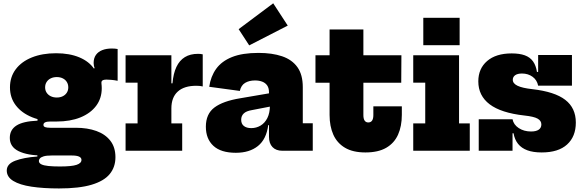

<svg xmlns="http://www.w3.org/2000/svg" viewBox="-20 -892 3451 1136"><path d="M329 223Q236 223 166.5 212.5Q97 202 58.5 178.5Q20 155 20 117Q20 78 70 59Q120 40 201 34V16L285 28Q254.5 28 238.2 33Q222 38 216 45.5Q210 53 210 60Q210 73 224.5 80.2Q239 87.5 266.8 90.2Q294.5 93 334 93Q404.5 93 433.2 83.2Q462 73.5 462 54Q462 28 405 28H233Q143 28 90.5 2.5Q38 -23 38 -76Q38 -124 77.2 -149.2Q116.5 -174.5 202 -178V-203L315 -173H277Q257.5 -173 247.2 -168.2Q237 -163.5 237 -153Q237 -143.5 247.2 -139.8Q257.5 -136 278 -136H429Q497.5 -136 550.2 -117Q603 -98 633 -59.2Q663 -20.5 663 38Q663 96.5 629.2 137.8Q595.5 179 522 201Q448.5 223 329 223ZM315 -173Q232.5 -173 170.5 -198Q108.5 -223 73.8 -268.2Q39 -313.5 39 -375Q39 -436.5 73 -482Q107 -527.5 168.5 -552.2Q230 -577 312 -577Q391.5 -577 449.8 -552.5Q508 -528 538 -483Q560.5 -457 571.2 -429.2Q582 -401.5 582 -370Q582 -310 548.8 -265.8Q515.5 -221.5 455.5 -197.2Q395.5 -173 315 -173ZM316 -315Q336 -315 351.2 -322.5Q366.5 -330 375.2 -343.5Q384 -357 384 -375Q384 -393.5 375.2 -407.2Q366.5 -421 351.2 -428.5Q336 -436 316 -436Q296 -436 280.5 -428.5Q265 -421 256 -407.2Q247 -393.5 247 -375Q247 -357 256 -343.5Q265 -330 280.5 -322.5Q296 -315 316 -315ZM582 -370 543 -429 512 -475 540 -489Q537 -496 535.5 -504.2Q534 -512.5 534 -519Q534 -548 547.5 -567Q561 -586 585.2 -595.5Q609.5 -605 642 -605Q652 -605 660.2 -604.2Q668.5 -603.5 676 -602V-414Q656.5 -418 639 -419.5Q621.5 -421 611 -421Q599.5 -421 592.8 -419Q586 -417 583 -413Q580 -409 580 -403Q580 -399.5 580.5 -395Q581 -390.5 581.5 -384.2Q582 -378 582 -370Z M994 -162H1058V0H723V-162H794V-403H723V-565H994ZM1179.5 -380.5Q1171.5 -382.5 1162.8 -383.5Q1154 -384.5 1141.5 -384.5Q1069.5 -384.5 1031.8 -350.2Q994 -316 994 -250.5L964.5 -399H1000.5Q1005.5 -457.5 1023.8 -496Q1042 -534.5 1073.8 -554Q1105.5 -573.5 1152 -573.5Q1159.5 -573.5 1166.2 -572.8Q1173 -572 1179.5 -570.5Z M1651 0Q1613 0 1592.2 -21.8Q1571.5 -43.5 1571.5 -83.5V-191L1584 -211L1577 -269L1571.5 -298.5V-346Q1571.5 -371 1561 -386.2Q1550.5 -401.5 1531.8 -408.8Q1513 -416 1489 -416Q1454.5 -416 1430.5 -401.8Q1406.5 -387.5 1399 -354L1218 -378.5Q1226.5 -439.5 1259 -484.8Q1291.5 -530 1352.8 -554.5Q1414 -579 1509.5 -579Q1590.5 -579 1649.2 -559Q1708 -539 1739.8 -494.5Q1771.5 -450 1771.5 -376.5V-162.5H1830.5V0ZM1375.5 12Q1287 12 1242.5 -29.2Q1198 -70.5 1198 -142Q1198 -218 1248.8 -256Q1299.5 -294 1401 -310.5L1599.5 -344.5V-265.5L1470 -240.5Q1437 -235 1422 -220.5Q1407 -206 1407 -183.5Q1407 -159 1423 -146.5Q1439 -134 1466.5 -134Q1496.5 -134 1521.5 -148.8Q1546.5 -163.5 1561.8 -193.5Q1577 -223.5 1577 -269L1601 -151.5H1567Q1556 -68 1506 -28Q1456 12 1375.5 12ZM1596.5 -872.5 1682.5 -740.5 1454.5 -623.5 1392 -719.5Z M2130 -211.5Q2130 -189 2137.5 -178.2Q2145 -167.5 2159 -167.5Q2174 -167.5 2181.5 -178.5Q2189 -189.5 2189 -211.5V-263H2357.5V-212.5Q2357.5 -145 2335 -95Q2312.5 -45 2265 -17.5Q2217.5 10 2142 10Q2068 10 2021.2 -17.8Q1974.5 -45.5 1952.2 -95.2Q1930 -145 1930 -211.5V-402.5H1846.5V-565H1930V-717.5H2130V-565H2355L2354 -402.5H2130Z M2696 -162H2759.5V0H2425V-162H2496V-403H2425V-565H2696ZM2484.5 -786.5H2699.5V-624.5H2484.5Z M3185 10Q3134.5 10 3100 -2.8Q3065.5 -15.5 3045.2 -40.8Q3025 -66 3018.5 -103.5H2995.5L3012.5 -186.5Q3018.5 -154.5 3049.2 -134.2Q3080 -114 3122 -114Q3152 -114 3167.5 -124.8Q3183 -135.5 3183 -156Q3183 -177.5 3161 -190Q3139 -202.5 3083 -208.5Q2944 -224 2877 -275Q2810 -326 2810 -410.5Q2810 -486 2862.2 -531Q2914.5 -576 3007.5 -576Q3053.5 -576 3084.8 -564.8Q3116 -553.5 3133.5 -529.2Q3151 -505 3157 -466.5H3180L3164 -385Q3157.5 -418.5 3131 -437.8Q3104.5 -457 3068.5 -457Q3042 -457 3028 -447Q3014 -437 3014 -420Q3014 -398 3042.2 -384.5Q3070.5 -371 3129.5 -364.5Q3262 -349.5 3324.5 -301.2Q3387 -253 3387 -167Q3387 -84 3335.2 -37Q3283.5 10 3185 10ZM2812.5 0V-186.5H3012.5V0ZM3164 -385V-566.5H3364V-385Z"/></svg>

Font: Hepta Slab ExtraBold
Style: Regular
Weight: 800
Designer: Michael LaGattuta
Foundry: Michael LaGattuta
Version: Version 1.102